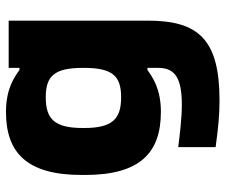

<svg xmlns="http://www.w3.org/2000/svg" viewBox="-76 -473 754 642"><g transform="rotate(-90 301.0 -152.0)"><path d="M553 -35V-500H395V-464H388C364 -481 325 -509 248 -509C111 -509 37 -439 37 -256V-244C37 -61 111 9 248 9C325 9 364 -19 388 -36H395V0C395 57 360 79 271 79C226 79 171 72 130 67V192C196 201 239 205 286 205C490 205 553 135 553 -35ZM194 -248V-252C194 -347 224 -376 297 -376C368 -376 395 -347 395 -252V-248C395 -153 368 -124 297 -124C224 -124 194 -153 194 -248Z"/></g></svg>

Font: LT Wave Alt Black
Style: Regular
Weight: 900
Designer: Daniel Lyons
Version: Version 2.5 (Glyphs App)